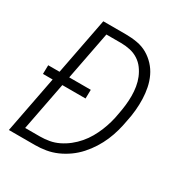

<svg xmlns="http://www.w3.org/2000/svg" viewBox="-158 -790 866 910"><g transform="rotate(30 275.0 -335.0)"><path d="M17 0 77 -311H24L25 -359H87L147 -670H271Q303 -670 333.5 -664.5Q364 -659 389 -644.5Q414 -630 434 -608.5Q454 -587 466.5 -560.5Q479 -534 485 -504.5Q491 -475 492 -444Q493 -413 490 -381Q487 -349 480 -317Q475 -288 467 -259Q459 -230 447 -202Q435 -174 418 -147Q401 -120 379.5 -96Q358 -72 332 -53.5Q306 -35 277.5 -22.5Q249 -10 219 -5Q189 0 160 0ZM79 -47H160Q185 -47 210.5 -51.5Q236 -56 260.5 -68Q285 -80 306.5 -97Q328 -114 346 -135Q364 -156 377.5 -179.5Q391 -203 401 -227.5Q411 -252 418 -277Q425 -302 429 -327Q434 -352 437 -378Q440 -404 440 -429.5Q440 -455 436 -479.5Q432 -504 423 -526Q414 -548 400 -567Q386 -586 366 -599Q346 -612 321.5 -617.5Q297 -623 271 -623H191L140 -359H258L257 -311H130Z"/></g></svg>

Font: Lode Dark Term
Style: Italic
Weight: 400
Italic angle: -11°
Monospace: yes
Designer: Belleve Invis
Foundry: Belleve Invis
Version: Version 29.2.0